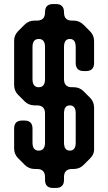

<svg xmlns="http://www.w3.org/2000/svg" viewBox="-20 -828 536 951"><path d="M103 -11Q123 9 152 9H163Q203 9 203 49V63Q203 103 243 103H257Q297 103 297 63V49Q297 9 337 9H345Q374 9 394 -11L426 -43Q448 -65 446 -93V-295Q446 -324 426 -344L394 -376Q374 -396 345 -396H336Q297 -396 297 -436V-595Q297 -635 326 -635Q355 -635 355 -595V-516Q355 -476 395 -476H406Q446 -476 446 -516V-624Q446 -653 426 -673L394 -705Q373 -726 345 -726H336Q297 -726 297 -766V-768Q297 -808 257 -808H243Q203 -808 203 -768V-766Q203 -726 163 -726H151Q122 -726 102 -706L70 -674Q49 -653 50 -624V-407Q50 -378 70 -358L102 -326Q122 -306 152 -306H163Q203 -306 203 -266V-122Q203 -82 172 -82Q141 -82 141 -122V-191Q141 -231 101 -231H90Q50 -231 50 -191V-93Q50 -64 70 -44ZM172 -396Q141 -396 141 -436V-595Q141 -635 172 -635Q203 -635 203 -595V-436Q203 -396 172 -396ZM326 -82Q297 -82 297 -122V-266Q297 -306 326 -306Q355 -306 355 -266V-122Q355 -82 326 -82Z"/></svg>

Font: WDXL Lubrifont TC
Style: Regular
Weight: 400
Designer: [WDXL Lubrifont] Copyright 2020-2022 (c) NightFurySL2001, Skr-ZERO; [ZCOOL QingKe HuangYou] Copyright 2018-2022 (c) The 
Version: Version 2.001;hotconv 1.1.1;makeotfexe 2.6.0